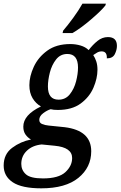

<svg xmlns="http://www.w3.org/2000/svg" viewBox="-67 -786 657 1046"><path d="M158 240Q290 240 360 183Q430 126 430 38Q430 -75 286 -93L198 -102Q177 -104 162 -110.5Q147 -117 147 -133Q147 -153 168 -169Q189 -185 209 -191Q224 -187 248 -187Q325 -187 372.5 -222Q420 -257 442 -308Q464 -359 464 -406Q464 -432 457.5 -451.5Q451 -471 441 -486Q451 -493 462 -499.5Q473 -506 487 -506Q517 -506 515 -468Q547 -468 558.5 -491Q570 -514 570 -536Q570 -584 521 -584Q490 -584 464 -563Q438 -542 416 -513Q399 -530 372 -538Q345 -546 316 -546Q240 -546 190.5 -510Q141 -474 117 -422Q93 -370 93 -322Q93 -280 110.5 -251Q128 -222 156 -206Q60 -160 60 -96Q60 -70 72 -53Q84 -36 102 -26Q45 -15 -1 19.5Q-47 54 -47 116Q-47 174 2.5 207Q52 240 158 240ZM252 -243Q194 -243 194 -315Q194 -349 204.5 -390.5Q215 -432 238.5 -462Q262 -492 300 -492Q358 -492 358 -418Q358 -384 347.5 -343Q337 -302 313.5 -272.5Q290 -243 252 -243ZM167 186Q99 186 74 163.5Q49 141 49 107Q49 64 79.5 35Q110 6 160 1L231 8Q326 17 326 75Q326 118 289 152Q252 186 167 186ZM274 -606H328Q373 -632 429 -680Q485 -728 507 -756L510 -766H382Q362 -730 332 -689Q302 -648 277 -619Z"/></svg>

Font: Noto Serif SemiCondensed Semi
Style: Italic
Weight: 600
Width: 4
Italic angle: -12°
Designer: Monotype Design Team
Foundry: Monotype Imaging Inc.
Version: Version 1.901